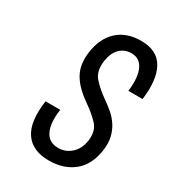

<svg xmlns="http://www.w3.org/2000/svg" viewBox="-172 -796 820 905"><g transform="rotate(30 238.0 -343.5)"><path d="M81.4 -224Q64.6 -105.4 104.4 -47.7Q144.1 10 233.4 10Q314.3 10 367.4 -33Q420.4 -76 432.3 -160.4Q438.3 -202.1 430.5 -233.6Q422.7 -265.1 406.5 -290.1Q390.3 -315 368.2 -334.1Q346.1 -353.3 322.9 -369.3Q275.3 -402.3 246.2 -435.7Q217.1 -469.1 225.7 -527Q232.6 -574 257.8 -598.6Q283 -623.1 319.3 -623.1Q365.9 -623.1 385.1 -580.1Q404.4 -537.1 394.6 -462.1H471.9Q486.9 -571.7 452.8 -634.1Q418.7 -696.6 329.6 -696.6Q251 -696.6 202.4 -651.9Q153.9 -607.1 142.6 -524.7Q138 -489.4 142.7 -459.9Q147.4 -430.4 162.2 -405Q177 -379.6 201 -356.5Q225 -333.4 258.3 -310.3Q297.6 -283 327 -251.9Q356.4 -220.7 349.3 -165.6Q342.4 -118 312.6 -90.7Q282.9 -63.4 241.9 -63.4Q191.1 -63.4 170.9 -105.6Q150.6 -147.9 161.4 -224Z"/></g></svg>

Font: Secuela ExtLt
Style: Italic
Weight: 200
Italic angle: -8°
Designer: Fernando Haro
Foundry: deFharo
Version: Version 1.704